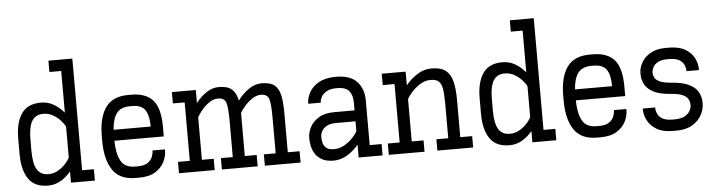

<svg xmlns="http://www.w3.org/2000/svg" viewBox="-47 -979 4459 1195"><g transform="rotate(-5 2182.5 -382.0)"><path d="M211.4 5.9Q127 5.9 89.1 -50.3Q51.3 -106.4 51.3 -205.6V-301.3Q51.3 -400.4 89.1 -456.5Q127 -512.7 211.4 -512.7Q255.4 -512.7 291.7 -491Q328.1 -469.2 354.5 -437V-697.8H280.8V-768.6H430.2V-70.8H503.9V0H354.5V-69.8Q328.1 -37.6 291.7 -15.9Q255.4 5.9 211.4 5.9ZM219.7 -441.9Q171.4 -441.9 148.9 -405Q126.5 -368.2 126.5 -287.6V-219.2Q126.5 -138.7 148.9 -101.8Q171.4 -64.9 219.7 -64.9Q252.4 -64.9 279.5 -80.6Q306.6 -96.2 326.2 -117.4Q345.7 -138.7 354.5 -156.7V-350.1Q345.7 -368.2 326.2 -389.6Q306.6 -411.1 279.5 -426.5Q252.4 -441.9 219.7 -441.9Z M756.8 5.9Q659.2 5.9 615 -59.6Q570.8 -125 570.8 -242.2V-270.5Q570.8 -387.7 615 -450.2Q659.2 -512.7 756.8 -512.7H775.4Q866.7 -512.7 910.9 -462.9Q955.1 -413.1 955.1 -294.9V-236.3H646.5Q647.5 -155.3 672.4 -110.1Q697.3 -64.9 761.7 -64.9H775.4Q816.9 -64.9 838.6 -79.3Q860.4 -93.8 868.7 -114Q877 -134.3 877 -151.9V-155.3H955.1V-147Q955.1 -112.3 937.3 -76.9Q919.4 -41.5 881.1 -17.8Q842.8 5.9 780.8 5.9ZM761.7 -441.9Q703.6 -441.9 677.7 -406.7Q651.9 -371.6 647.5 -304.7H879.4Q878.4 -378.9 854.7 -410.4Q831.1 -441.9 774.9 -441.9Z M1029.3 0V-70.8H1103V-436H1029.3V-506.8H1178.7V-425.3Q1206.1 -461.4 1243.4 -487.1Q1280.8 -512.7 1322.3 -512.7Q1377.9 -512.7 1404.3 -489Q1430.7 -465.3 1439.9 -417.5Q1467.8 -456.5 1507.3 -484.6Q1546.9 -512.7 1590.3 -512.7Q1644 -512.7 1670.7 -491Q1697.3 -469.2 1706.3 -425.3Q1715.3 -381.3 1715.3 -314.5V-70.8H1789.1V0H1565.9V-70.8H1639.6V-297.4Q1639.6 -375.5 1630.4 -408.7Q1621.1 -441.9 1579.1 -441.9Q1551.8 -441.9 1525.4 -424.3Q1499 -406.7 1478 -382.8Q1457 -358.9 1446.8 -340.3Q1446.8 -328.1 1446.8 -314.5V-70.8H1521V0H1297.4V-70.8H1371.6V-297.4Q1371.6 -375.5 1362.3 -408.7Q1353 -441.9 1311 -441.9Q1282.2 -441.9 1255.4 -422.9Q1228.5 -403.8 1208 -378.9Q1187.5 -354 1178.7 -336.4V-70.8H1252.4V0Z M1995.6 5.9Q1952.6 5.9 1925 -8.8Q1897.5 -23.4 1882.6 -46.1Q1867.7 -68.8 1861.8 -94.5Q1856 -120.1 1856 -142.6V-148.4Q1856 -181.6 1873.5 -215.3Q1891.1 -249 1928.7 -271.7Q1966.3 -294.4 2026.4 -294.4H2151.9V-342.8Q2151.9 -390.6 2130.1 -416.3Q2108.4 -441.9 2054.2 -441.9Q2012.7 -441.9 1989.3 -428Q1965.8 -414.1 1956.3 -395.8Q1946.8 -377.4 1946.8 -363.8V-360.4H1868.7V-363.8Q1868.7 -397 1887.5 -431.4Q1906.2 -465.8 1947.3 -489.3Q1988.3 -512.7 2054.2 -512.7Q2144 -512.7 2185.5 -467.5Q2227.1 -422.4 2227.1 -348.6V-70.8H2301.3V0H2151.9V-80.1Q2122.6 -44.4 2081.8 -19.3Q2041 5.9 1995.6 5.9ZM2031.7 -226.1Q1992.2 -226.1 1970.5 -213.1Q1948.7 -200.2 1939.9 -182.1Q1931.2 -164.1 1931.2 -147.9V-143.1Q1931.2 -129.9 1935.3 -111.6Q1939.5 -93.3 1954.8 -79.1Q1970.2 -64.9 2004.4 -64.9Q2038.1 -64.9 2068.1 -82Q2098.1 -99.1 2120.1 -122.3Q2142.1 -145.5 2151.9 -163.6V-226.1Z M2340.3 0V-70.8H2414.1V-436H2340.3V-506.8H2489.7V-420.9Q2519.5 -458.5 2561.5 -485.6Q2603.5 -512.7 2650.4 -512.7Q2708 -512.7 2738.8 -489.5Q2769.5 -466.3 2781.2 -420.2Q2793 -374 2793 -304.7V-70.8H2867.2V0H2643.6V-70.8H2717.8V-287.6Q2717.8 -346.2 2711.9 -379.9Q2706.1 -413.6 2689.2 -427.7Q2672.4 -441.9 2639.2 -441.9Q2605 -441.9 2574.2 -422.6Q2543.5 -403.3 2521.2 -378.4Q2499 -353.5 2489.7 -335.4V-70.8H2563.5V0Z M3094.2 5.9Q3009.8 5.9 2971.9 -50.3Q2934.1 -106.4 2934.1 -205.6V-301.3Q2934.1 -400.4 2971.9 -456.5Q3009.8 -512.7 3094.2 -512.7Q3138.2 -512.7 3174.6 -491Q3210.9 -469.2 3237.3 -437V-697.8H3163.6V-768.6H3313V-70.8H3386.7V0H3237.3V-69.8Q3210.9 -37.6 3174.6 -15.9Q3138.2 5.9 3094.2 5.9ZM3102.5 -441.9Q3054.2 -441.9 3031.7 -405Q3009.3 -368.2 3009.3 -287.6V-219.2Q3009.3 -138.7 3031.7 -101.8Q3054.2 -64.9 3102.5 -64.9Q3135.3 -64.9 3162.4 -80.6Q3189.5 -96.2 3209 -117.4Q3228.5 -138.7 3237.3 -156.7V-350.1Q3228.5 -368.2 3209 -389.6Q3189.5 -411.1 3162.4 -426.5Q3135.3 -441.9 3102.5 -441.9Z M3639.6 5.9Q3542 5.9 3497.8 -59.6Q3453.6 -125 3453.6 -242.2V-270.5Q3453.6 -387.7 3497.8 -450.2Q3542 -512.7 3639.6 -512.7H3658.2Q3749.5 -512.7 3793.7 -462.9Q3837.9 -413.1 3837.9 -294.9V-236.3H3529.3Q3530.3 -155.3 3555.2 -110.1Q3580.1 -64.9 3644.5 -64.9H3658.2Q3699.7 -64.9 3721.4 -79.3Q3743.2 -93.8 3751.5 -114Q3759.8 -134.3 3759.8 -151.9V-155.3H3837.9V-147Q3837.9 -112.3 3820.1 -76.9Q3802.2 -41.5 3763.9 -17.8Q3725.6 5.9 3663.6 5.9ZM3644.5 -441.9Q3586.4 -441.9 3560.5 -406.7Q3534.7 -371.6 3530.3 -304.7H3762.2Q3761.2 -378.9 3737.5 -410.4Q3713.9 -441.9 3657.7 -441.9Z M4113.8 5.9Q4052.2 5.9 4013.7 -17.3Q3975.1 -40.5 3957.5 -75.2Q3939.9 -109.9 3939.9 -144.5V-149.4H4017.6V-146Q4017.6 -128.4 4025.9 -109.6Q4034.2 -90.8 4056.2 -77.9Q4078.1 -64.9 4119.1 -64.9H4131.8Q4171.9 -64.9 4195.3 -78.1Q4218.8 -91.3 4228.8 -110.4Q4238.8 -129.4 4238.3 -146.5Q4237.8 -166 4228.8 -182.6Q4219.7 -199.2 4194.8 -210.4Q4169.9 -221.7 4121.1 -225.1Q4055.2 -229.5 4016.6 -248.8Q3978 -268.1 3961.4 -297.9Q3944.8 -327.6 3944.8 -363.3V-371.6Q3944.8 -402.3 3962.9 -435.1Q3981 -467.8 4018.3 -490.2Q4055.7 -512.7 4114.3 -512.7H4134.8Q4196.8 -512.7 4235.1 -490.5Q4273.4 -468.3 4291.3 -434.3Q4309.1 -400.4 4309.1 -365.7V-357.4H4231V-360.8Q4231 -378.4 4222.7 -397.2Q4214.4 -416 4192.6 -429Q4170.9 -441.9 4129.4 -441.9H4119.6Q4080.1 -441.9 4058.6 -429.2Q4037.1 -416.5 4028.6 -399.4Q4020 -382.3 4020 -368.7Q4020 -350.6 4028.1 -335Q4036.1 -319.3 4060.3 -308.6Q4084.5 -297.9 4132.8 -293.9Q4201.2 -289.1 4240.7 -269.8Q4280.3 -250.5 4297.1 -220.2Q4314 -189.9 4314 -152.3V-146Q4314 -112.3 4295.2 -77.1Q4276.4 -42 4237.3 -18.1Q4198.2 5.9 4137.2 5.9Z"/></g></svg>

Font: Kay Pho Du Medium
Style: Regular
Weight: 500
Designer: Victor Gaultney, Khu Oo Reh
Foundry: SIL International
Version: Version 3.000